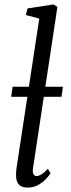

<svg xmlns="http://www.w3.org/2000/svg" viewBox="-20 -838 320 868"><path d="M129 -76Q126.5 -59.5 131.5 -50.8Q136.5 -42 144 -42Q154 -42 166.2 -49Q178.5 -56 196.5 -75L208.5 -54.5Q203.5 -46 189.8 -30.8Q176 -15.5 154.5 -2.8Q133 10 104.5 10Q87.5 10 75.8 4Q64 -2 58 -15.2Q52 -28.5 52.5 -50Q52.5 -54 53 -60.2Q53.5 -66.5 54.2 -73.8Q55 -81 56 -87L157.5 -754L97 -770L104.5 -800L222 -818L239.5 -806.5ZM264.5 -446 258 -400.5H30.5L37 -446Z"/></svg>

Font: Merriweather 36pt Light
Style: Italic
Weight: 300
Italic angle: -7.8°
Version: Version 2.101